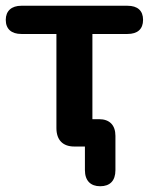

<svg xmlns="http://www.w3.org/2000/svg" viewBox="-22 -509 517 667"><path d="M326 138C360 138 379 119 379 82V-37C379 -74 359 -95 322 -95H299V-391H421C456 -391 475 -408 475 -440C475 -472 456 -489 421 -489H52C18 -489 -2 -471 -2 -440C-2 -408 18 -391 52 -391H174V-64C174 -23 196 0 236 0H273V82C273 119 293 138 326 138Z"/></svg>

Font: Nunito
Style: Bold
Weight: 700
Designer: Vernon Adams
Foundry: Vernon Adams
Version: Version 3.602